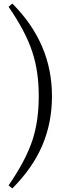

<svg xmlns="http://www.w3.org/2000/svg" viewBox="-20 -840 401 1075"><path d="M49 215 28 198Q124 59 162 -56Q197 -163 197 -302Q197 -441 161 -549Q124 -663 28 -802L49 -820Q271 -598 271 -302Q271 -152 216.5 -25Q162 102 49 215Z"/></svg>

Font: Cactus Classical Serif
Style: Regular
Weight: 400
Designer: Henry Chan (via Glyphwiki)、田海東、宇文滿月
Foundry: Moonlit Owen
Version: Version 1.000